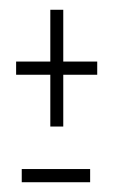

<svg xmlns="http://www.w3.org/2000/svg" viewBox="-20 -472 236 393"><path d="M83 -213H109.5V-319H179V-346H109.5V-452H83V-346H13V-319H83ZM24.5 -99H164.5V-126H24.5Z"/></svg>

Font: Anybody ExtraCondensed ExtraLight
Style: Regular
Weight: 250
Width: 2
Version: Version 1.113;gftools[0.9.25]